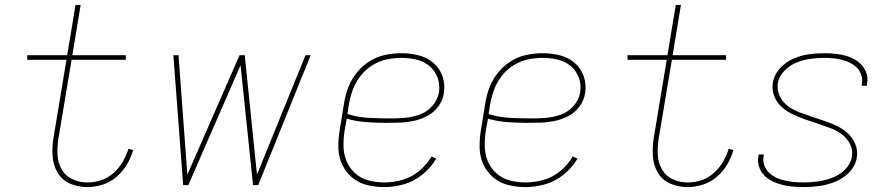

<svg xmlns="http://www.w3.org/2000/svg" viewBox="-20 -755 3640 783"><path d="M337 8Q367 8 398.5 -2Q430 -12 455.5 -34Q481 -56 497.5 -84Q514 -112 523 -143L504 -148Q495 -121 480.5 -95.5Q466 -70 443 -49.5Q420 -29 392.5 -20Q365 -11 337 -11Q304 -11 275.5 -24Q247 -37 231.5 -64.5Q216 -92 214.5 -124Q213 -156 218 -189L272 -511H493V-530H275L309 -735H288L254 -530H91V-511H251L198 -192Q192 -155 194.5 -118Q197 -81 215 -50.5Q233 -20 266 -6Q299 8 337 8Z M727 0H748L961 -489L1012 0H1033L1247 -530H1226L1028 -43L978 -530H957L744 -43L708 -530H687Z M1547 8Q1587 8 1627.5 -3.5Q1668 -15 1702.5 -43Q1737 -71 1759 -108L1740 -117Q1720 -83 1689 -57.5Q1658 -32 1621 -21.5Q1584 -11 1547 -11Q1514 -11 1483.5 -19Q1453 -27 1430 -47Q1407 -67 1394.5 -95Q1382 -123 1381 -155.5Q1380 -188 1385 -220L1394 -271Q1432 -260 1472.5 -257Q1513 -254 1554 -254Q1582 -254 1610.5 -255Q1639 -256 1667.5 -262Q1696 -268 1722.5 -282Q1749 -296 1767.5 -321Q1786 -346 1790 -375Q1796 -411 1784.5 -444Q1773 -477 1747 -499Q1721 -521 1687 -529.5Q1653 -538 1617 -538Q1584 -538 1550.5 -531Q1517 -524 1487 -505Q1457 -486 1434.5 -458Q1412 -430 1400 -398Q1388 -366 1383 -333L1365 -223Q1359 -187 1360 -151Q1361 -115 1375.5 -84Q1390 -53 1416 -31Q1442 -9 1476.5 -0.5Q1511 8 1547 8ZM1571 -272Q1526 -272 1482 -274.5Q1438 -277 1397 -290L1396 -286L1403 -330Q1408 -360 1419 -389.5Q1430 -419 1450 -445Q1470 -471 1498 -488.5Q1526 -506 1556.5 -512.5Q1587 -519 1617 -519Q1648 -519 1678 -512Q1708 -505 1731 -486Q1754 -467 1764.5 -438Q1775 -409 1770 -378Q1765 -348 1743 -323Q1721 -298 1691 -287.5Q1661 -277 1631 -274.5Q1601 -272 1571 -272Z M2123 8Q2163 8 2203.5 -3.5Q2244 -15 2278.5 -43Q2313 -71 2335 -108L2316 -117Q2296 -83 2265 -57.5Q2234 -32 2197 -21.5Q2160 -11 2123 -11Q2090 -11 2059.5 -19Q2029 -27 2006 -47Q1983 -67 1970.5 -95Q1958 -123 1957 -155.5Q1956 -188 1961 -220L1970 -271Q2008 -260 2048.5 -257Q2089 -254 2130 -254Q2158 -254 2186.5 -255Q2215 -256 2243.5 -262Q2272 -268 2298.5 -282Q2325 -296 2343.5 -321Q2362 -346 2366 -375Q2372 -411 2360.5 -444Q2349 -477 2323 -499Q2297 -521 2263 -529.5Q2229 -538 2193 -538Q2160 -538 2126.5 -531Q2093 -524 2063 -505Q2033 -486 2010.5 -458Q1988 -430 1976 -398Q1964 -366 1959 -333L1941 -223Q1935 -187 1936 -151Q1937 -115 1951.5 -84Q1966 -53 1992 -31Q2018 -9 2052.5 -0.5Q2087 8 2123 8ZM2147 -272Q2102 -272 2058 -274.5Q2014 -277 1973 -290L1972 -286L1979 -330Q1984 -360 1995 -389.5Q2006 -419 2026 -445Q2046 -471 2074 -488.5Q2102 -506 2132.5 -512.5Q2163 -519 2193 -519Q2224 -519 2254 -512Q2284 -505 2307 -486Q2330 -467 2340.5 -438Q2351 -409 2346 -378Q2341 -348 2319 -323Q2297 -298 2267 -287.5Q2237 -277 2207 -274.5Q2177 -272 2147 -272Z M2785 8Q2815 8 2846.5 -2Q2878 -12 2903.5 -34Q2929 -56 2945.5 -84Q2962 -112 2971 -143L2952 -148Q2943 -121 2928.5 -95.5Q2914 -70 2891 -49.5Q2868 -29 2840.5 -20Q2813 -11 2785 -11Q2752 -11 2723.5 -24Q2695 -37 2679.5 -64.5Q2664 -92 2662.5 -124Q2661 -156 2666 -189L2720 -511H2941V-530H2723L2757 -735H2736L2702 -530H2539V-511H2699L2646 -192Q2640 -155 2642.5 -118Q2645 -81 2663 -50.5Q2681 -20 2714 -6Q2747 8 2785 8Z M3257 8Q3289 8 3321.5 3.5Q3354 -1 3386.5 -14Q3419 -27 3444 -53Q3469 -79 3474 -112Q3479 -140 3468.5 -166Q3458 -192 3439 -210Q3420 -228 3395.5 -240Q3371 -252 3345 -261Q3319 -270 3293 -278.5Q3267 -287 3241.5 -296.5Q3216 -306 3194.5 -321.5Q3173 -337 3160.5 -362Q3148 -387 3152 -416Q3157 -444 3179 -466.5Q3201 -489 3228.5 -500Q3256 -511 3284.5 -515Q3313 -519 3341 -519Q3363 -519 3385 -516.5Q3407 -514 3427.5 -507Q3448 -500 3465 -487.5Q3482 -475 3490.5 -454.5Q3499 -434 3495 -412Q3495 -409 3494 -405H3515Q3516 -409 3516 -413Q3521 -439 3511.5 -462Q3502 -485 3483 -500.5Q3464 -516 3440.5 -524Q3417 -532 3392 -535Q3367 -538 3341 -538Q3309 -538 3277.5 -533.5Q3246 -529 3215 -515.5Q3184 -502 3160.5 -476Q3137 -450 3132 -419Q3127 -390 3137 -364Q3147 -338 3166.5 -320Q3186 -302 3210.5 -290Q3235 -278 3261 -269Q3287 -260 3312.5 -251.5Q3338 -243 3364 -233.5Q3390 -224 3411.5 -208.5Q3433 -193 3446 -168.5Q3459 -144 3454 -115Q3449 -86 3425.5 -63Q3402 -40 3373 -29.5Q3344 -19 3315 -15Q3286 -11 3257 -11Q3234 -11 3211 -13.5Q3188 -16 3166.5 -22.5Q3145 -29 3127 -41.5Q3109 -54 3099.5 -74.5Q3090 -95 3094 -118Q3094 -122 3095 -125H3074Q3073 -121 3073 -117Q3068 -91 3078.5 -67Q3089 -43 3109.5 -28.5Q3130 -14 3154 -6Q3178 2 3204 5Q3230 8 3257 8Z"/></svg>

Font: Iosevka Sparkle Thin
Style: Italic
Weight: 100
Italic angle: -9°
Designer: Belleve Invis
Foundry: Belleve Invis
Version: Version 4.5.0; ttfautohint (v1.8.3)